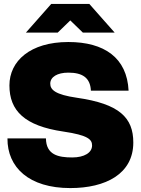

<svg xmlns="http://www.w3.org/2000/svg" viewBox="-20 -946 717 978"><path d="M338 12C518 12 659 -60 659 -220C659 -347 588 -417 372 -448C261 -464 236 -489 236 -520C236 -554 272 -576 328 -576C400 -576 440 -550 443 -484H635C627 -652 511 -732 328 -732C134 -732 28 -635 28 -511C28 -382 105 -305 302 -276C432 -257 449 -234 449 -205C449 -168 409 -144 348 -144C277 -144 215 -157 214 -241H18C17 -93 128 12 338 12ZM112 -780H274L338 -842L402 -780H564L435 -926H241Z"/></svg>

Font: Aspekta 900
Style: Regular
Weight: 900
Designer: Ivo Dolenc
Version: Version 2.000